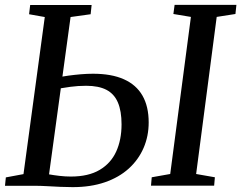

<svg xmlns="http://www.w3.org/2000/svg" viewBox="-20 -763 992 789"><path d="M278.5 6Q255.5 6 227.8 4.8Q200 3.5 173 2Q146 0.5 125 0.5H0.5L4 -34L76.5 -47.5L164 -693L99.5 -704.5L104 -742.5H356.5L352.5 -704.5L270 -693L181.5 -46.5Q201 -43 225 -40.2Q249 -37.5 271 -37.5Q343.5 -37.5 389.5 -64.8Q435.5 -92 457.5 -140.2Q479.5 -188.5 479.5 -252Q479.5 -306.5 464.5 -341.8Q449.5 -377 417.5 -393.8Q385.5 -410.5 334 -410.5Q300.5 -410.5 269 -406.2Q237.5 -402 215.5 -398L220 -444.5Q237 -449 261.2 -452.2Q285.5 -455.5 312 -457.8Q338.5 -460 362 -460Q438.5 -460 489.2 -437.2Q540 -414.5 565.5 -370Q591 -325.5 591 -260Q591 -203.5 570 -155Q549 -106.5 509 -70.2Q469 -34 411 -14Q353 6 278.5 6ZM600.5 0 603.5 -34.5 679.5 -48 764.5 -693.5 692.5 -705.5 697.5 -743H951.5L947.5 -705.5L870.5 -693.5L786 -48L863 -34.5L860 0Z"/></svg>

Font: Merriweather 48pt
Style: Italic
Weight: 400
Italic angle: -7.8°
Version: Version 2.101